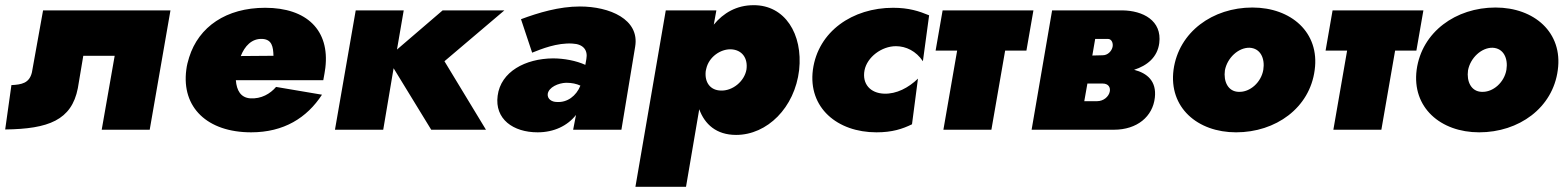

<svg xmlns="http://www.w3.org/2000/svg" viewBox="-36 -500 6039 740"><path d="M621 -460H130L87 -221C77 -179 47 -174 8 -172L-16 -1C151 -3 240 -37 264 -160L285 -285H406L356 0H541Z M1205 -135 1028 -165C1006 -139 971 -118 928 -121C892 -124 876 -151 873 -191H1210C1214 -209 1216 -227 1218 -239C1235 -383 1147 -470 986 -470C836 -470 730 -397 693 -279C688 -263 684 -248 682 -231C663 -86 763 10 932 10C1058 10 1147 -46 1205 -135ZM975 -350C1012 -348 1017 -320 1018 -285L892 -284C907 -322 934 -352 975 -350Z M1335 -460 1255 0H1441L1481 -237L1626 0H1837L1677 -264L1908 -460H1670L1494 -309L1520 -460Z M2015 -297C2050 -311 2111 -336 2171 -332C2213 -330 2230 -306 2224 -273L2220 -250C2185 -266 2138 -275 2095 -275C1989 -274 1894 -224 1882 -131C1870 -41 1942 10 2036 10C2099 10 2151 -15 2184 -57L2173 0H2359L2412 -320C2430 -426 2313 -475 2199 -475C2119 -475 2039 -451 1972 -426ZM2075 -138C2079 -164 2116 -180 2146 -181C2168 -181 2186 -177 2201 -170C2185 -130 2150 -104 2110 -107C2091 -107 2073 -118 2075 -138Z M2608 220 2659 -79C2680 -21 2725 20 2801 20C2921 20 3027 -85 3044 -230C3059 -369 2989 -481 2868 -480C2803 -480 2752 -450 2715 -405L2725 -460H2530L2413 220ZM2841 -232C2833 -186 2787 -149 2742 -151C2702 -152 2679 -182 2684 -226L2686 -235C2696 -280 2740 -311 2781 -310C2825 -308 2847 -275 2841 -232Z M3296 -229C3306 -280 3362 -322 3417 -322C3456 -322 3495 -303 3521 -264L3545 -441C3506 -457 3467 -470 3406 -470C3250 -470 3117 -379 3097 -231C3078 -85 3191 10 3342 10C3403 10 3442 -3 3479 -21L3502 -197C3466 -162 3419 -137 3371 -139C3319 -141 3286 -176 3296 -229Z M3597 -460 3570 -305H3653L3600 0H3785L3838 -305H3920L3947 -460Z M4019 -460 3940 0H4257C4347 0 4407 -51 4415 -124C4422 -187 4386 -218 4335 -231C4385 -247 4425 -279 4432 -334C4443 -421 4369 -459 4290 -460ZM4234 -350C4249 -350 4255 -333 4252 -319C4248 -302 4233 -287 4214 -287L4174 -286L4185 -350ZM4214 -178C4236 -178 4245 -163 4241 -146C4237 -128 4218 -110 4192 -110H4143L4155 -178Z M4487 -231C4468 -86 4579 10 4728 10C4881 10 5012 -84 5031 -230C5051 -375 4940 -471 4791 -471C4638 -471 4507 -377 4487 -231ZM4685 -229C4694 -277 4737 -317 4780 -316C4822 -314 4840 -275 4833 -231C4825 -183 4782 -144 4738 -146C4697 -147 4679 -186 4685 -229Z M5100 -460 5073 -305H5156L5103 0H5288L5341 -305H5423L5450 -460Z M5424 -231C5405 -86 5516 10 5665 10C5818 10 5949 -84 5968 -230C5988 -375 5877 -471 5728 -471C5575 -471 5444 -377 5424 -231ZM5622 -229C5631 -277 5674 -317 5717 -316C5759 -314 5777 -275 5770 -231C5762 -183 5719 -144 5675 -146C5634 -147 5616 -186 5622 -229Z"/></svg>

Font: Jost* Black
Style: Italic
Weight: 900
Italic angle: -10°
Version: Version 3.7